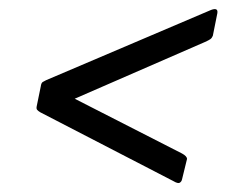

<svg xmlns="http://www.w3.org/2000/svg" viewBox="-20 -521 500 424"><path d="M363 -121 69 -273Q64 -276 62 -278.5Q60 -281 61 -286L70 -330Q71 -338 74.5 -340Q78 -342 82 -344L446 -499Q462 -505 460 -492L450 -442Q448 -437 444.5 -434.5Q441 -432 432 -428L145 -303L382 -182Q393 -176 393 -170L382 -125Q381 -120 377 -117.5Q373 -115 363 -121Z"/></svg>

Font: Glory Medium
Style: Italic
Weight: 500
Italic angle: -12°
Version: Version 1.011